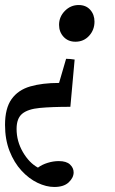

<svg xmlns="http://www.w3.org/2000/svg" viewBox="-23 -501 459 764"><path d="M274 -264 257 -76Q183 -76 135.5 -71.5Q88 -67 65.5 -48.5Q43 -30 43 12Q43 61 68 104Q93 147 128 166Q144 154 166.5 147Q189 140 211 140Q241 140 255.5 153.5Q270 167 270 185Q270 206 250.5 224.5Q231 243 193 243Q161 243 126.5 226.5Q92 210 62.5 178Q33 146 15 100Q-3 54 -3 -4Q-3 -70 23 -106.5Q49 -143 97 -157Q145 -171 212 -171L240 -267Q256 -267 274 -264ZM290 -481Q319 -481 336 -462Q353 -443 353 -415Q353 -382 331.5 -358.5Q310 -335 277 -335Q248 -335 230 -354.5Q212 -374 212 -402Q212 -434 235 -457.5Q258 -481 290 -481Z"/></svg>

Font: Tiro Gurmukhi
Style: Italic
Weight: 400
Italic angle: -11°
Designer: Gurmukhi: John Hudson & Fiona Ross, assisted by Paul Hanslow. Latin: John Hudson with Paul Hanslow, assisted by Kaja Soj
Foundry: Tiro Typeworks Ltd.
Version: Version 1.52